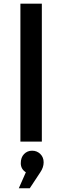

<svg xmlns="http://www.w3.org/2000/svg" viewBox="-20 -762 335 1033"><path d="M89.8 0V-742.2H205.1V0ZM196.8 165 140.1 251H81.1L119.1 165Q91.8 147.5 91.8 116.2Q91.8 85 109.4 66.9Q127 48.8 152.8 48.8Q178.7 48.8 196.8 66.4Q214.8 84 214.8 111.3Q214.8 138.7 196.8 165Z"/></svg>

Font: TruenoRg
Style: Book
Weight: 400
Designer: Julieta Ulanovsky
Foundry: Julieta Ulanovsky
Version: Version 3.001b